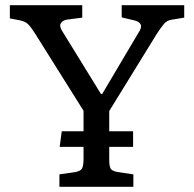

<svg xmlns="http://www.w3.org/2000/svg" viewBox="-20 -720 748 740"><path d="M209 0V-48L271 -57Q293 -61 297.5 -73.5Q302 -86 302 -108V-154H210L218 -214H302V-293L115 -591Q100 -615 88.5 -626.5Q77 -638 55 -642L18 -649V-700H297V-652L242 -645Q222 -643 214.5 -630.5Q207 -618 223 -595L369 -358H374L512 -591Q528 -614 522 -626Q516 -638 495 -642L449 -653V-700H690V-652L641 -644Q623 -641 612 -628Q601 -615 584 -589L401 -292V-214H493V-154H401V-104Q401 -81 406 -71Q411 -61 433 -57L494 -48V0Z"/></svg>

Font: Literata 12pt
Style: Regular
Weight: 400
Designer: Latin by Veronika Burian and Jose Scaglione. Greek by Irene Vlachou. Cyrillic by Vera Evstafieva.
Foundry: TypeTogether
Version: Version 3.002